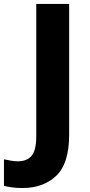

<svg xmlns="http://www.w3.org/2000/svg" viewBox="-96 -734 455 969"><path d="M17 215Q122 215 187.5 153.5Q253 92 253 -55V-714H87V-48Q87 26 63 53Q39 80 -5 80Q-25 80 -42.5 76.5Q-60 73 -76 70V204Q-60 208 -37 211.5Q-14 215 17 215Z"/></svg>

Font: Noto Sans UI Extra
Style: Regular
Weight: 800
Designer: Monotype Design Team
Foundry: Monotype Imaging Inc.
Version: Version 1.901